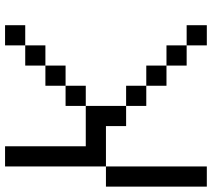

<svg xmlns="http://www.w3.org/2000/svg" viewBox="-58 -750 809 732"><g transform="rotate(-90 346.0 -384.5)"><path d="M538.5 0V-76.9H615.4V0ZM461.5 -76.9V-153.8H538.5V-76.9ZM384.6 -153.8V-230.8H461.5V-153.8ZM307.7 -230.8V-307.7H384.6V-230.8ZM0 0V-384.6H76.9V0ZM307.7 -461.5V-538.5H384.6V-461.5ZM384.6 -538.5V-615.4H461.5V-538.5ZM461.5 -615.4V-692.3H538.5V-615.4ZM230.8 -307.7V-384.6H76.9V-769.2H153.8V-461.5H307.7V-307.7ZM538.5 -692.3V-769.2H615.4V-692.3Z"/></g></svg>

Font: Mintsoda - Lime Green 13x16
Style: Regular
Weight: 400
Designer: Mintsoda-15
Version: Version 1.0